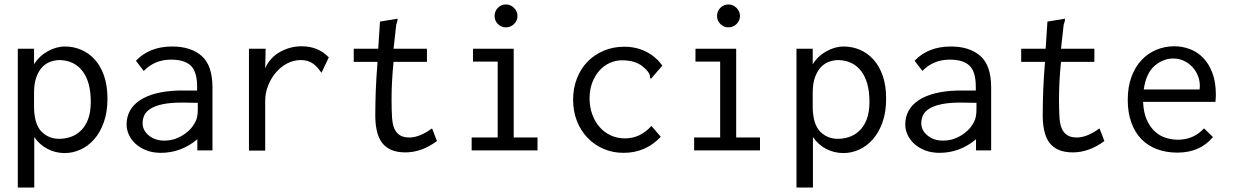

<svg xmlns="http://www.w3.org/2000/svg" viewBox="-20 -676 5540 863"><path d="M60 -457H133V-387Q156 -424 194.5 -445.5Q233 -467 272 -467Q310 -467 344.5 -452.5Q379 -438 405.5 -409Q432 -380 447.5 -336Q463 -292 463 -232Q463 -172 446.5 -126Q430 -80 403 -49.5Q376 -19 341.5 -3.5Q307 12 271 12Q229 12 193 -7Q157 -26 134 -60V167H60ZM133 -190Q135 -116 167 -84Q199 -52 246 -52Q271 -52 296 -60Q321 -68 342 -87.5Q363 -107 375.5 -139Q388 -171 388 -219Q388 -307 351.5 -355.5Q315 -404 249 -406Q229 -406 208 -399Q187 -392 170.5 -375Q154 -358 143.5 -329.5Q133 -301 133 -259Z M591 -403Q652 -467 754 -467Q838 -467 886.5 -424.5Q935 -382 935 -283V0H867V-50Q794 11 703 11Q667 11 638.5 0Q610 -11 590 -29Q570 -47 559.5 -70Q549 -93 549 -116Q549 -185 608.5 -225Q668 -265 780 -269H866V-286Q866 -354 837.5 -381Q809 -408 749 -408Q675 -408 626 -357ZM869 -214H852Q838 -214 825.5 -214.5Q813 -215 801 -215Q746 -215 711 -207.5Q676 -200 656 -187Q636 -174 628.5 -157.5Q621 -141 621 -122Q621 -90 649 -67Q677 -44 718 -44Q748 -44 772 -53.5Q796 -63 814 -76.5Q832 -90 843 -104.5Q854 -119 859 -130Q869 -150 869 -184Z M1099 -457H1174L1172 -369Q1193 -417 1238.5 -442.5Q1284 -468 1336 -468Q1410 -468 1458 -418L1425 -349Q1414 -364 1405 -374Q1396 -384 1385.5 -391Q1375 -398 1362.5 -402Q1350 -406 1332 -406Q1299 -406 1270 -390.5Q1241 -375 1219.5 -349.5Q1198 -324 1185 -291Q1172 -258 1172 -222V1H1099Z M1688 -579 1767 -592Q1767 -583 1764.5 -576Q1762 -569 1761 -565L1749 -457H1899V-398H1749Q1740 -309 1740 -231Q1740 -183 1742 -150Q1744 -117 1752.5 -98Q1761 -79 1777 -68.5Q1793 -58 1820 -58Q1866 -58 1922 -99L1944 -42Q1875 9 1802 9Q1730 9 1697 -34.5Q1664 -78 1667 -176Q1667 -212 1669 -268Q1671 -324 1677 -398H1570V-457H1680Z M2106 -457H2289V-58H2396V0H2100V-58H2217V-399H2106ZM2218 -641Q2233 -656 2254 -656Q2275 -656 2290.5 -640.5Q2306 -625 2306 -604Q2306 -583 2290.5 -568Q2275 -553 2254 -553Q2233 -553 2218 -568Q2203 -583 2203 -604Q2203 -626 2218 -641Z M2957 -381 2906 -322Q2901 -325 2901.5 -328.5Q2902 -332 2900.5 -338Q2899 -344 2893 -353Q2887 -362 2869 -377Q2835 -405 2776 -405Q2747 -405 2720.5 -393Q2694 -381 2674 -358.5Q2654 -336 2642 -304.5Q2630 -273 2630 -234Q2630 -195 2642 -162Q2654 -129 2675 -105Q2696 -81 2725 -67.5Q2754 -54 2789 -54Q2858 -54 2908 -110L2950 -61Q2882 11 2783 11Q2734 11 2692.5 -7Q2651 -25 2620.5 -57Q2590 -89 2573 -132.5Q2556 -176 2556 -228Q2556 -279 2573 -323Q2590 -367 2620.5 -398.5Q2651 -430 2693.5 -448Q2736 -466 2786 -466Q2840 -466 2884.5 -443.5Q2929 -421 2957 -381Z M3106 -457H3289V-58H3396V0H3100V-58H3217V-399H3106ZM3218 -641Q3233 -656 3254 -656Q3275 -656 3290.5 -640.5Q3306 -625 3306 -604Q3306 -583 3290.5 -568Q3275 -553 3254 -553Q3233 -553 3218 -568Q3203 -583 3203 -604Q3203 -626 3218 -641Z M3560 -457H3633V-387Q3656 -424 3694.5 -445.5Q3733 -467 3772 -467Q3810 -467 3844.5 -452.5Q3879 -438 3905.5 -409Q3932 -380 3947.5 -336Q3963 -292 3963 -232Q3963 -172 3946.5 -126Q3930 -80 3903 -49.5Q3876 -19 3841.5 -3.5Q3807 12 3771 12Q3729 12 3693 -7Q3657 -26 3634 -60V167H3560ZM3633 -190Q3635 -116 3667 -84Q3699 -52 3746 -52Q3771 -52 3796 -60Q3821 -68 3842 -87.5Q3863 -107 3875.5 -139Q3888 -171 3888 -219Q3888 -307 3851.5 -355.5Q3815 -404 3749 -406Q3729 -406 3708 -399Q3687 -392 3670.5 -375Q3654 -358 3643.5 -329.5Q3633 -301 3633 -259Z M4091 -403Q4152 -467 4254 -467Q4338 -467 4386.5 -424.5Q4435 -382 4435 -283V0H4367V-50Q4294 11 4203 11Q4167 11 4138.5 0Q4110 -11 4090 -29Q4070 -47 4059.5 -70Q4049 -93 4049 -116Q4049 -185 4108.5 -225Q4168 -265 4280 -269H4366V-286Q4366 -354 4337.5 -381Q4309 -408 4249 -408Q4175 -408 4126 -357ZM4369 -214H4352Q4338 -214 4325.5 -214.5Q4313 -215 4301 -215Q4246 -215 4211 -207.5Q4176 -200 4156 -187Q4136 -174 4128.5 -157.5Q4121 -141 4121 -122Q4121 -90 4149 -67Q4177 -44 4218 -44Q4248 -44 4272 -53.5Q4296 -63 4314 -76.5Q4332 -90 4343 -104.5Q4354 -119 4359 -130Q4369 -150 4369 -184Z M4688 -579 4767 -592Q4767 -583 4764.5 -576Q4762 -569 4761 -565L4749 -457H4899V-398H4749Q4740 -309 4740 -231Q4740 -183 4742 -150Q4744 -117 4752.5 -98Q4761 -79 4777 -68.5Q4793 -58 4820 -58Q4866 -58 4922 -99L4944 -42Q4875 9 4802 9Q4730 9 4697 -34.5Q4664 -78 4667 -176Q4667 -212 4669 -268Q4671 -324 4677 -398H4570V-457H4680Z M5259 -468Q5295 -468 5329 -455Q5363 -442 5388.5 -415.5Q5414 -389 5429.5 -348Q5445 -307 5445 -251Q5445 -243 5444.5 -234.5Q5444 -226 5443 -218H5118Q5120 -170 5134.5 -137.5Q5149 -105 5171 -85Q5193 -65 5220 -56.5Q5247 -48 5274 -48Q5345 -48 5392 -99L5432 -60Q5374 10 5272 10Q5222 10 5180.5 -5.5Q5139 -21 5110 -51Q5081 -81 5065 -125.5Q5049 -170 5049 -227Q5049 -285 5065.5 -330Q5082 -375 5110.5 -405.5Q5139 -436 5177 -452Q5215 -468 5259 -468ZM5121 -274H5372Q5372 -278 5372.5 -281.5Q5373 -285 5373 -290Q5373 -315 5363.5 -337.5Q5354 -360 5338 -376.5Q5322 -393 5300.5 -403Q5279 -413 5254 -413Q5207 -413 5169 -379.5Q5131 -346 5121 -274Z"/></svg>

Font: Inconsolata
Style: Regular
Weight: 400
Designer: Raph Levien, Kirill Tkachev
Foundry: Cyreal
Version: Version 1.013